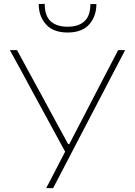

<svg xmlns="http://www.w3.org/2000/svg" viewBox="-20 -972 698 992"><path d="M218.5 0Q242 -44.5 266 -90.8Q290 -137 316.5 -188.5L143.5 -506.5Q115.5 -558.5 90 -605.5Q64 -652.5 31 -713H68Q96 -661.5 118 -621Q140 -580.5 159 -545.5Q178 -510.5 197 -476Q215.5 -441.5 237.5 -401L332 -227.5H338L426.5 -397.5Q455.5 -454 479.5 -500Q503.5 -546 529.5 -596Q555.5 -645.5 590.5 -713H626.5Q593 -649.5 556.5 -579Q519.5 -508 489.5 -450.5L371.5 -224.5Q345.5 -174 314.2 -114.5Q283 -55 254.5 0ZM329 -804Q255 -804 217.5 -846.2Q180 -888.5 180 -951L211 -952Q211 -890.5 241.8 -862.2Q272.5 -834 329 -834Q386 -834 416.5 -862.2Q447 -890.5 447 -951H478Q478 -888.5 441.2 -846.2Q404.5 -804 329 -804Z"/></svg>

Font: Heraclito Thin
Style: Regular
Weight: 100
Designer: Kostas Bartsokas (font) & Cristiano Sobral (main changes)
Foundry: Kostas Bartsokas (font) & Cristiano Sobral (main changes)
Version: Version 1.00;July 8, 2020;FontCreator 13.0.0.2655 64-bit